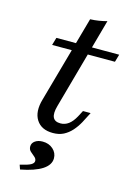

<svg xmlns="http://www.w3.org/2000/svg" viewBox="-117 -609 606 881"><g transform="rotate(15 186.5 -168.5)"><path d="M171 11.3Q116.1 11.3 92.3 -26.2Q68.5 -63.7 86.3 -125L201.6 -537.1Q222.6 -537.9 242.7 -541.1Q262.9 -544.4 280.6 -549.2L159.7 -113.7Q149.2 -76.6 157.7 -58.5Q166.1 -40.3 193.5 -40.3Q214.5 -40.3 231.9 -53.2Q249.2 -66.1 263.7 -92.7L279 -121.8H315.3L289.5 -71.8Q276.6 -48.4 259.7 -29.4Q242.7 -10.5 221.4 0.4Q200 11.3 171 11.3ZM63.7 -378.2 74.2 -414.5H372.6L362.1 -378.2ZM69.4 212.1 62.1 191.1Q100 182.3 113.3 174.6Q126.6 166.9 126.6 156.5Q126.6 146 116.9 137.9Q107.3 129.8 97.2 121Q87.1 112.1 87.1 97.6Q87.1 81.5 101.2 71.4Q115.3 61.3 137.1 61.3Q166.9 61.3 186.7 79Q206.5 96.8 206.5 122.6Q206.5 154 171.8 176.6Q137.1 199.2 69.4 212.1Z"/></g></svg>

Font: Playfair 9pt
Style: Italic
Weight: 400
Italic angle: -15.6°
Designer: Claus Eggers Sørensen
Foundry: Claus Eggers Sørensen
Version: Version 2.001;gftools[0.9.30]